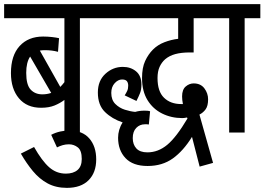

<svg xmlns="http://www.w3.org/2000/svg" viewBox="-20 -642 1281 930"><path d="M443 -554H367V0H292V-158Q271 -142 244 -131Q217 -120 179 -120Q110 -120 71.5 -166Q33 -212 33 -288Q33 -373 75 -419Q117 -465 189 -465Q211 -465 232.5 -462.5Q254 -460 266 -457L261 -391Q232 -399 198 -399Q184 -399 173 -397L272 -221Q282 -231 292 -244V-554H0V-622H443ZM107 -289Q107 -231 128.5 -208Q150 -185 185 -185Q208 -185 228 -192L126 -368Q107 -340 107 -289Z M228 11Q249 0 272 -5Q295 -10 315 -10Q379 -10 412.5 28.5Q446 67 446 130Q446 194 409 231Q372 268 304 268Q251 268 211 246.5Q171 225 139.5 187Q108 149 81 102L145 70Q183 137 218 168Q253 199 299 199Q335 199 355.5 181.5Q376 164 376 128Q376 87 357 72Q338 57 314 57Q298 57 284 61Q270 65 256 72Z M1012 147 947 165 910 21Q868 89 817 125.5Q766 162 695 162Q624 162 588 124Q552 86 552 25Q552 6 557.5 -13Q563 -32 574 -49Q523 -66 488.5 -99.5Q454 -133 454 -194Q454 -251 490.5 -284.5Q527 -318 575 -318Q613 -318 639 -296.5Q665 -275 665 -233Q665 -208 658.5 -191.5Q652 -175 641 -153L584 -180Q591 -191 596 -201.5Q601 -212 601 -227Q601 -241 594.5 -249Q588 -257 571 -257Q552 -257 535.5 -239Q519 -221 519 -192Q519 -158 538.5 -138.5Q558 -119 585 -110.5Q612 -102 635 -100Q655 -106 680 -106Q686 -106 694 -105.5Q702 -105 707 -103L701 -39Q696 -40 691.5 -40Q687 -40 682 -40Q657 -40 640 -22.5Q623 -5 623 27Q623 58 640.5 77Q658 96 694 96Q746 96 790 59.5Q834 23 888 -68L886 -73Q873 -70 863 -70Q810 -70 765.5 -92Q721 -114 694.5 -157Q668 -200 668 -264Q668 -314 683 -346.5Q698 -379 721 -402Q744 -425 776.5 -437.5Q809 -450 843 -454V-554H431V-622H1038V-554H918V-388H901Q858 -388 829 -380Q800 -372 780 -355Q763 -340 753 -318Q743 -296 743 -264Q743 -199 774.5 -168.5Q806 -138 857 -138Q862 -138 866 -138Q862 -158 862 -175Q862 -208 879.5 -223Q897 -238 918 -238Q952 -238 970 -214Q988 -190 988 -161Q988 -129 976 -112.5Q964 -96 946 -87Z M1165 -554V0H1090V-554H1026V-622H1241V-554Z"/></svg>

Font: Noto Sans ExtraCondensed
Style: Regular
Weight: 400
Width: 2
Designer: Monotype Design Team
Foundry: Monotype Imaging Inc.
Version: Version 2.013; ttfautohint (v1.8.4.7-5d5b)